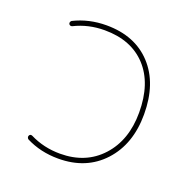

<svg xmlns="http://www.w3.org/2000/svg" viewBox="-103 -625 709 731"><g transform="rotate(20 251.5 -260.0)"><path d="M86 -482Q78 -479 73 -486Q71 -490 72.5 -494Q74 -498 77 -500Q137 -530 208 -530Q324 -530 391 -457.5Q458 -385 458 -260Q458 -139 389.5 -64.5Q321 10 208 10Q136 10 77 -20Q74 -22 72.5 -26Q71 -30 73 -34Q77 -42 86 -38Q142 -10 208 -10Q312 -10 375 -79Q438 -148 438 -260Q438 -378 377 -444Q316 -510 208 -510Q142 -510 86 -482Z"/></g></svg>

Font: Rounded Mplus 1c Thin
Style: Regular
Weight: 250
Version: Version 1.059.20150529